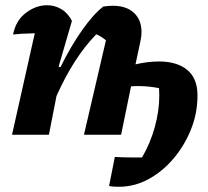

<svg xmlns="http://www.w3.org/2000/svg" viewBox="-20 -515 795 734"><path d="M26 0 113 -388Q104 -387 92 -387Q78 -387 62.5 -386Q47 -385 30 -383Q40 -436 78.5 -465.5Q117 -495 160 -495Q189 -495 214.5 -480Q240 -465 255 -435L204 -260L211 -258Q251 -339 294.5 -400.5Q338 -462 375 -490Q396 -493 411 -493Q463 -493 492 -466Q521 -439 521 -393Q521 -385 520 -376Q519 -367 517 -358L498 -269Q545 -280 588 -280Q656 -280 695.5 -248Q735 -216 735 -150Q735 -82 710 -20Q685 42 643 91.5Q601 141 547.5 170Q494 199 435 199Q427 199 416.5 198.5Q406 198 397 196L419 85Q436 86 453.5 86.5Q471 87 489 87Q505 87 523 87Q555 32 572 -30Q589 -92 589 -151Q589 -164 588 -178Q549 -186 506 -186Q493 -186 481 -185L443 0H301L385 -361Q367 -376 348 -384Q305 -340 267 -281Q229 -222 196 -148L167 0Z"/></svg>

Font: Piazzolla
Style: Bold Italic
Weight: 700
Italic angle: -11.3°
Designer: Juan Pablo del Peral
Foundry: Huerta Tipografica
Version: Version 1.330